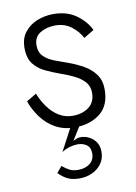

<svg xmlns="http://www.w3.org/2000/svg" viewBox="-80 -523 563 797"><g transform="rotate(-10 201.5 -124.5)"><path d="M73 -157 31 -132Q44 -95 68 -62.5Q92 -30 127 -10.5Q162 9 208 9Q272 9 314.5 -24Q357 -57 357 -125Q357 -163 338.5 -188.5Q320 -214 291 -230.5Q262 -247 229 -259Q200 -269 172.5 -279.5Q145 -290 127.5 -307Q110 -324 110 -354Q110 -389 137 -405.5Q164 -422 201 -422Q240 -422 268.5 -400Q297 -378 311 -350L354 -376Q336 -414 297 -442Q258 -470 201 -470Q164 -470 132 -457Q100 -444 79.5 -418Q59 -392 59 -352Q59 -309 78 -284.5Q97 -260 127 -246Q157 -232 190 -220Q220 -210 245.5 -197Q271 -184 287 -166Q303 -148 303 -120Q303 -81 276 -60.5Q249 -40 208 -40Q176 -40 150 -56Q124 -72 104.5 -99Q85 -126 73 -157ZM211 -35 139 101Q155 90 173.5 85Q192 80 205 80Q229 80 244.5 91.5Q260 103 260 127Q260 155 240.5 170Q221 185 191 185Q170 185 156 178Q142 171 125 157L103 183Q124 204 143.5 212.5Q163 221 191 221Q219 221 243.5 210Q268 199 283.5 178Q299 157 299 127Q299 102 287.5 86Q276 70 259 61.5Q242 53 225 53Q214 53 208 55.5Q202 58 192 63L253 -35Z"/></g></svg>

Font: Jost Light
Style: Regular
Weight: 300
Version: Version 3.710